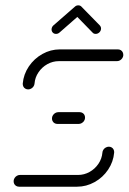

<svg xmlns="http://www.w3.org/2000/svg" viewBox="-20 -705 486 725"><path d="M391.1 -151.1Q397 -151.1 401.9 -148.1Q406.7 -145.2 409.1 -140Q411.5 -134.8 411.1 -128.9Q408.1 -94.1 388.3 -64.4Q368.5 -34.8 337.2 -17.4Q305.9 0 271.1 0H51.9Q45.9 0 40.9 -3Q35.9 -5.9 33.5 -11.1Q31.1 -16.3 31.5 -22.2Q31.9 -28.1 35.4 -33.3Q38.9 -38.5 44.3 -41.5Q49.6 -44.4 55.6 -44.4H274.8Q297.8 -44.4 318.1 -55.7Q338.5 -67 351.7 -86.5Q364.8 -105.9 366.7 -128.9Q367 -134.8 370.6 -140Q374.1 -145.2 379.6 -148.1Q385.2 -151.1 391.1 -151.1ZM301.1 -259.3Q300.7 -253.3 297.2 -248.1Q293.7 -243 288.3 -240Q283 -237 277 -237H196.7Q190.7 -237 185.7 -240Q180.7 -243 178.3 -248.1Q175.9 -253.3 176.3 -259.3Q176.7 -265.2 180.2 -270.4Q183.7 -275.6 189.1 -278.5Q194.4 -281.5 200.4 -281.5H280.7Q286.7 -281.5 291.7 -278.5Q296.7 -275.6 299.1 -270.4Q301.5 -265.2 301.1 -259.3ZM86.3 -367.4Q80.4 -367.4 75.4 -370.4Q70.4 -373.3 68 -378.5Q65.6 -383.7 65.9 -389.6Q68.9 -424.4 88.9 -454.1Q108.9 -483.7 140 -501.1Q171.1 -518.5 205.9 -518.5H425.2Q431.1 -518.5 436.1 -515.6Q441.1 -512.6 443.5 -507.4Q445.9 -502.2 445.6 -496.3Q445.2 -490.4 441.7 -485.2Q438.1 -480 432.8 -477Q427.4 -474.1 421.5 -474.1H202.2Q179.3 -474.1 158.9 -462.8Q138.5 -451.5 125.4 -432Q112.2 -412.6 110.4 -389.6Q110 -383.7 106.5 -378.5Q103 -373.3 97.6 -370.4Q92.2 -367.4 86.3 -367.4ZM275.6 -684.8Q283.3 -684.8 288.1 -679.4Q293 -674.1 292.2 -666.3Q291.9 -662.6 290.2 -659.1Q288.5 -655.6 285.6 -653L204.8 -582.2Q198.9 -577 191.5 -577Q183.7 -577 178.9 -582.4Q174.1 -587.8 174.8 -595.6Q175.2 -599.3 176.9 -602.8Q178.5 -606.3 181.5 -608.9L262.6 -679.6Q267.8 -684.8 275.6 -684.8ZM288.5 -678.9 357 -608.9Q359.3 -606.3 360.6 -602.8Q361.9 -599.3 361.5 -595.6Q360.7 -587.8 354.8 -582.4Q348.9 -577 341.1 -577Q333.7 -577 329.3 -582.2L261.1 -652.2Z"/></svg>

Font: 26F Galaxy Sans Oblique
Style: Regular
Weight: 400
Italic angle: -5°
Designer: C₂₉H₂₅N₃O₅
Version: Version 1.200;FEAKit 1.0